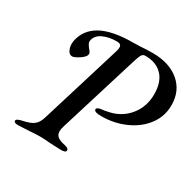

<svg xmlns="http://www.w3.org/2000/svg" viewBox="-145 -814 991 976"><g transform="rotate(30 350.0 -326.0)"><path d="M50 -8Q50 -20 85 -27Q125 -35 145 -50Q165 -65 175 -99L320 -572Q324 -584 324 -596Q324 -616 298 -616Q252 -616 217.5 -600Q183 -584 177 -552Q175 -543 178.5 -536Q182 -529 186 -523Q190 -517 192 -515Q201 -505 204.5 -498.5Q208 -492 206 -484Q201 -469 175.5 -452.5Q150 -436 138 -436Q122 -436 113 -452.5Q104 -469 104 -491Q104 -501 105 -506Q119 -579 185 -615.5Q251 -652 375 -652L412 -653Q448 -656 485 -656Q583 -656 641.5 -606.5Q700 -557 700 -473Q700 -408 661.5 -356.5Q623 -305 558 -276Q493 -247 418 -247Q375 -247 375 -263Q375 -273 397 -277Q418 -279 448 -286Q514 -302 555 -354Q596 -406 596 -478Q596 -549 560 -587Q524 -625 460 -625Q446 -625 439 -614.5Q432 -604 422 -571L279 -107Q273 -89 273 -75Q273 -55 287 -44Q301 -33 331 -27Q344 -24 349.5 -20Q355 -16 355 -8Q355 4 324 4Q307 4 286.5 2.5Q266 1 256 1Q229 -2 204 -2Q172 -2 140 1Q130 1 110 2.5Q90 4 73 4Q50 4 50 -8Z"/></g></svg>

Font: EB Garamond Medium
Style: Italic
Weight: 500
Italic angle: -17.2°
Designer: Georg Duffner and Octavio Pardo
Foundry: Georg Duffner
Version: Version 1.000